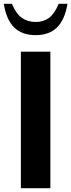

<svg xmlns="http://www.w3.org/2000/svg" viewBox="-40 -989 375 1009"><path d="M69.7 0V-717.6H224.7V0ZM147.6 -804.2Q75.7 -804.2 34.3 -845Q-7 -885.8 -20.2 -969.2H22.4Q45.6 -914.4 76.6 -894Q107.6 -873.6 147.6 -873.6Q188.4 -873.6 217.4 -894.9Q246.4 -916.3 268.6 -969.2H314.6Q300.3 -884 258.9 -844.1Q217.4 -804.2 147.6 -804.2Z"/></svg>

Font: Russolo 10pt ExtraLight
Style: Regular
Weight: 200
Designer: Micah Stupak-Hahn
Version: Version 1.000